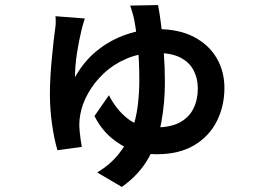

<svg xmlns="http://www.w3.org/2000/svg" viewBox="-20 -647 1040 758"><path d="M315 -574Q311 -562 307 -548.5Q303 -535 301 -525Q297 -508 292.5 -486Q288 -464 284 -438.5Q280 -413 278 -388Q276 -363 276 -342Q311 -405 363 -447Q415 -489 477.5 -510.5Q540 -532 602 -532Q687 -532 746 -501Q805 -470 835.5 -417.5Q866 -365 866 -300Q866 -229 836.5 -169.5Q807 -110 747.5 -74Q688 -38 597 -38Q549 -38 502.5 -54.5Q456 -71 417 -105Q378 -139 353 -189L410 -271Q439 -214 483.5 -179Q528 -144 594 -144Q653 -144 689.5 -163.5Q726 -183 743.5 -218Q761 -253 761 -298Q761 -337 744.5 -369Q728 -401 692.5 -419.5Q657 -438 597 -438Q533 -438 481 -416Q429 -394 390.5 -358Q352 -322 328 -279Q304 -236 297 -195Q295 -185 294 -174.5Q293 -164 293 -152Q293 -145 294.5 -128.5Q296 -112 298.5 -95Q301 -78 303 -67L207 -54Q194 -96 185.5 -156Q177 -216 177 -276Q177 -314 179.5 -352Q182 -390 185.5 -425Q189 -460 192 -488Q195 -516 198 -535Q200 -547 200 -560.5Q200 -574 199 -583ZM604 -627Q610 -597 616 -549Q622 -501 626.5 -442Q631 -383 631 -322Q631 -241 617 -165Q603 -89 566.5 -23.5Q530 42 461 91L364 34Q416 2 449 -39.5Q482 -81 499.5 -128.5Q517 -176 523.5 -227.5Q530 -279 530 -331Q530 -409 523.5 -471.5Q517 -534 509 -573Q506 -587 502 -599.5Q498 -612 494 -625Z"/></svg>

Font: Noto Sans JP SemiBold
Style: Regular
Weight: 600
Designer: Ryoko NISHIZUKA  (kana, bopomofo & ideographs); Paul D. Hunt (Latin, Greek & Cyrillic); Sandoll Communications , Soo-you
Foundry: Adobe
Version: Version 2.004-H2;hotconv 1.0.118;makeotfexe 2.5.65603